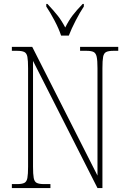

<svg xmlns="http://www.w3.org/2000/svg" viewBox="-20 -951 651 971"><path d="M40 0V-20H66Q91 -20 103 -26Q115 -32 118.5 -51Q122 -70 122 -108V-606Q122 -645 118.5 -663.5Q115 -682 103 -688Q91 -694 66 -694H40V-714H143L473 -63V-606Q473 -645 469 -663.5Q465 -682 453.5 -688Q442 -694 417 -694H385V-714H578V-694H554Q529 -694 517 -688Q505 -682 501.5 -663.5Q498 -645 498 -606V0H473L147 -643V-108Q147 -70 150.5 -51Q154 -32 166 -26Q178 -20 203 -20H235V0ZM289 -771Q278 -805 255.5 -847.5Q233 -890 214 -918V-931H220Q250 -899 270.5 -873.5Q291 -848 310 -812Q328 -848 347.5 -873.5Q367 -899 398 -931H404V-918Q385 -890 363 -847.5Q341 -805 328 -771Z"/></svg>

Font: Noto Serif Ethiopic Condensed Thin
Style: Regular
Weight: 100
Width: 3
Designer: Monotype Design Team
Foundry: Monotype Imaging Inc.
Version: Version 2.102; ttfautohint (v1.8.4.7-5d5b)